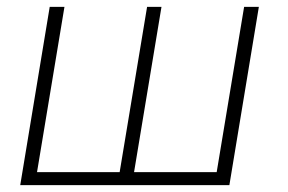

<svg xmlns="http://www.w3.org/2000/svg" viewBox="-20 -540 840 560"><path d="M39 0 125 -520H168L88 -38H329L409 -520H451L371 -38H612L692 -520H735L649 0Z"/></svg>

Font: Iosevka Aile XLt Obl
Style: Regular
Weight: 200
Italic angle: -9°
Designer: Belleve Invis
Foundry: Belleve Invis
Version: Version 31.1.0; ttfautohint (v1.8.4)